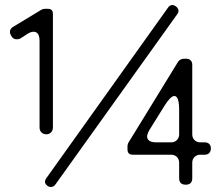

<svg xmlns="http://www.w3.org/2000/svg" viewBox="-20 -733 876 762"><path d="M169 5Q151 -8 164 -26L647 -703Q654 -713 664 -713Q671 -713 678 -708Q696 -693 683 -676L200 -1Q193 9 182 9Q174 9 169 5ZM137 -227V-570Q137 -607 113 -607Q102 -607 88 -598L62 -581Q55 -577 47 -577Q32 -577 25 -590Q18 -601 20 -611Q22 -621 33 -627L142 -693Q150 -698 159 -698H170Q190 -698 190 -678V-227Q190 -215 182.5 -207.5Q175 -200 164 -200Q152 -200 144.5 -207.5Q137 -215 137 -227ZM691 -26V-87Q691 -101 682 -110Q673 -119 659 -119H507Q486 -119 486 -140V-152Q486 -161 491 -169L685 -485Q693 -500 712 -500H719Q730 -500 736.5 -493.5Q743 -487 743 -476V-200Q743 -186 752 -177Q761 -168 775 -168H793Q804 -168 810.5 -161.5Q817 -155 817 -144Q817 -133 810.5 -126Q804 -119 793 -119H775Q761 -119 752 -110Q743 -101 743 -87V-26Q743 0 717 0Q691 0 691 -26ZM600 -168H659Q673 -168 682 -177Q691 -186 691 -200V-296Q691 -352 672 -352Q657 -352 632 -312L573 -217Q559 -194 566.5 -181Q574 -168 600 -168Z"/></svg>

Font: Higure Gothic
Style: Regular
Weight: 400
Designer: Yoshimichi Ohira
Foundry: Positype
Version: Version 1.000